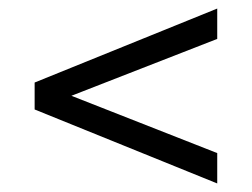

<svg xmlns="http://www.w3.org/2000/svg" viewBox="-20 -566 590 449"><path d="M488 -208V-137L61 -310V-373L488 -546V-475L147 -342Z"/></svg>

Font: Montagu Slab
Style: Regular
Weight: 400
Version: Version 1.000